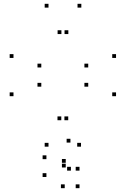

<svg xmlns="http://www.w3.org/2000/svg" viewBox="-20 -760 660 1008"><path d="M405.3 10V-10H385.3V10ZM589.2 -255V-275H569.2V-255ZM589.2 -455.8V-475.8H569.2V-455.8ZM407 -720V-740H387V-720ZM234.6 -720V-740H214.6V-720ZM50.8 -455.8V-475.8H30.8V-455.8ZM50.8 -255V-275H30.8V-255ZM234.6 10V-10H214.6V10ZM196.8 -305V-325H176.8V-305ZM196.8 -405.8V-425.8H176.8V-405.8ZM302.4 -581.2V-601.2H282.4V-581.2ZM338.8 -581.2V-601.2H318.8V-581.2ZM443.2 -405.8V-425.8H423.2V-405.8ZM443.2 -305V-325H423.2V-305ZM338.2 -128.8V-148.8H318.2V-128.8ZM301.8 -128.8V-148.8H281.8V-128.8ZM223.7 169.2V149.2H203.7V169.2ZM319.8 227.9V207.9H299.8V227.9ZM397.4 227.9V207.9H377.4V227.9ZM397.4 135.8V115.8H377.4V135.8ZM352.3 135.8V115.8H332.3V135.8ZM325.1 119.3V99.3H305.1V119.3ZM325.1 94.7V74.7H305.1V94.7ZM405.3 10V-10H385.3V10ZM349.8 -11.4V-31.4H329.8V-11.4ZM223.7 75.6V55.6H203.7V75.6Z"/></svg>

Font: Monaspace Krypton Dots Var
Style: Regular
Weight: 400
Designer: Riley Cran and the Lettermatic Team
Version: Version 1.100 (Monaspace Krypton Dots)